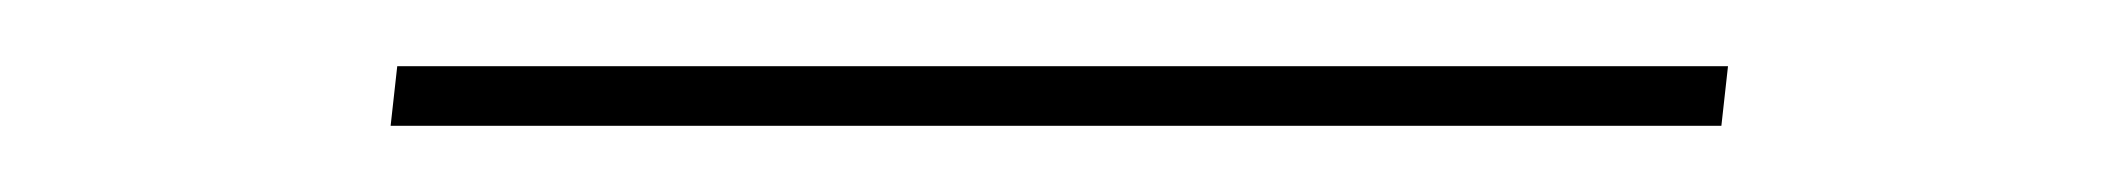

<svg xmlns="http://www.w3.org/2000/svg" viewBox="-20 -369 640 58"><path d="M98 -331 100 -349H502L500 -331Z"/></svg>

Font: Iosevka Thin Extended Oblique
Style: Regular
Weight: 100
Width: 7
Italic angle: -9°
Monospace: yes
Designer: Belleve Invis
Foundry: Belleve Invis
Version: Version 32.5.0; ttfautohint (v1.8.4)